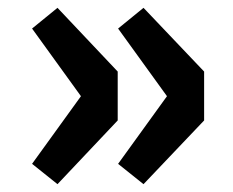

<svg xmlns="http://www.w3.org/2000/svg" viewBox="-20 -534 597 491"><path d="M127 -63 62 -115 187 -288 62 -461 127 -514 281 -351V-226ZM347 -63 282 -115 407 -288 282 -461 347 -514 502 -351V-226Z"/></svg>

Font: Noto Sans TC Thin Black
Style: Regular
Weight: 900
Version: Version 2.004-H2;hotconv 1.0.118;makeotfexe 2.5.65603